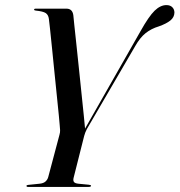

<svg xmlns="http://www.w3.org/2000/svg" viewBox="-20 -734 705 754"><path d="M337.5 -4.5Q337.5 0 328 0H89.5Q84 0 84 -4Q84 -7.5 91.5 -8L135 -12.5Q151 -14 159 -21.5Q167 -29 169.5 -39L213.5 -204.5Q216.5 -214.5 216 -223Q215.5 -231.5 214.5 -242Q214 -249.5 211 -281Q208 -312.5 203.2 -358Q198.5 -403.5 193.5 -453.2Q188.5 -503 184 -547.8Q179.5 -592.5 176.2 -623Q173 -653.5 172 -659.5Q170 -675.5 159.8 -682.5Q149.5 -689.5 120 -692.5Q114 -693 114 -696.5Q114 -700 119.5 -700H241Q264.5 -700 268 -674Q268.5 -667 271.8 -636Q275 -605 280 -559.5Q285 -514 290.2 -462.5Q295.5 -411 300.5 -363Q305.5 -315 309.2 -279Q313 -243 314 -229L531.5 -611Q564.5 -670 587.2 -692Q610 -714 633.5 -714Q648.5 -714 656.8 -705.5Q665 -697 665 -684.5Q664.5 -666 649 -653.5Q633.5 -641 604 -630.5Q574 -621.5 552 -604Q530 -586.5 511 -553L321 -227Q317 -219.5 314.8 -213.2Q312.5 -207 310.5 -200L269 -35.5Q266.5 -25.5 270.2 -19.8Q274 -14 288 -12.5L329 -8.5Q337.5 -7.5 337.5 -4.5Z"/></svg>

Font: Fraunces 144pt
Style: Italic
Weight: 400
Italic angle: -16°
Version: Version 1.000;[b76b70a41]